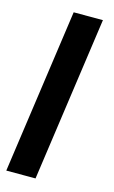

<svg xmlns="http://www.w3.org/2000/svg" viewBox="-110 -736 463 780"><g transform="rotate(15 121.5 -346.0)"><path d="M99 -692 1 0H124L222 -692Z"/></g></svg>

Font: Cantarell
Style: BoldOblique
Weight: 700
Italic angle: -8°
Designer: Dave Crossland
Version: Version 0.024